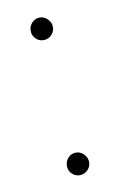

<svg xmlns="http://www.w3.org/2000/svg" viewBox="-79 -478 337 527"><g transform="rotate(-15 89.0 -214.5)"><path d="M54.2 -405.8Q54.2 -418.9 63.2 -428.5Q72.3 -438 85 -438Q97.7 -438 106.9 -428.2Q116.2 -418.5 116.2 -405.8Q116.2 -393.1 106.9 -384Q97.7 -375 85 -375Q72.3 -375 63.2 -384Q54.2 -393.1 54.2 -405.8ZM54.2 -22Q54.2 -35.2 63.2 -44.7Q72.3 -54.2 85 -54.2Q97.7 -54.2 106.9 -44.4Q116.2 -34.7 116.2 -22Q116.2 -9.3 106.9 -0.2Q97.7 8.8 85 8.8Q72.3 8.8 63.2 -0.2Q54.2 -9.3 54.2 -22Z"/></g></svg>

Font: RawengulkPcs
Style: Regular
Weight: 400
Version: Version 0.92